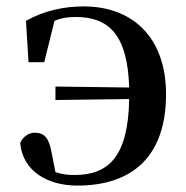

<svg xmlns="http://www.w3.org/2000/svg" viewBox="-20 -563 580 599"><path d="M153 -251 383 -254C380 -72 317 -17 212 -17C192 -17 174 -19 153 -26L141 -87C133 -133 118 -149 88 -149C70 -149 52 -137 43 -117C51 -27 131 16 221 16C396 16 498 -78 498 -269C498 -445 395 -543 241 -543C180 -543 118 -530 61 -498L69 -369H118L150 -498C171 -507 192 -510 216 -510C316 -510 378 -459 383 -290L153 -293Z"/></svg>

Font: Noto Serif CJK KR SemiBold
Style: Regular
Weight: 600
Designer: Ryoko NISHIZUKA 西塚涼子 (kana & ideographs); Frank Grießhammer (Latin, Greek & Cyrillic); Wenlong ZHANG 张文龙 (bopomofo); San
Foundry: Adobe
Version: Version 2.001;hotconv 1.1.0;makeotfexe 2.6.0